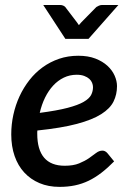

<svg xmlns="http://www.w3.org/2000/svg" viewBox="-20 -740 523 768"><path d="M287 -441Q259 -441 235.2 -429.5Q211.5 -418 192.8 -397.8Q174 -377.5 160.2 -349.5Q146.5 -321.5 139 -288.5Q208 -297.5 250 -308.5Q292 -319.5 314.5 -332.5Q337 -345.5 344.5 -360.2Q352 -375 352 -391.5Q352 -399.5 348.5 -408.5Q345 -417.5 337.2 -424.5Q329.5 -431.5 317 -436.2Q304.5 -441 287 -441ZM436.5 -94.5Q410.5 -68 385.5 -48.8Q360.5 -29.5 334.5 -17Q308.5 -4.5 280 1.5Q251.5 7.5 218 7.5Q173.5 7.5 138 -7.5Q102.5 -22.5 77.2 -49.8Q52 -77 38.5 -115.8Q25 -154.5 25 -202.5Q25 -242.5 33.5 -281.2Q42 -320 58.2 -355Q74.5 -390 97.8 -419.8Q121 -449.5 150.8 -471Q180.5 -492.5 216.2 -504.8Q252 -517 293 -517Q332.5 -517 361.5 -505.8Q390.5 -494.5 409.8 -476.8Q429 -459 438.5 -437.5Q448 -416 448 -395.5Q448 -362 434.2 -334Q420.5 -306 385 -283.5Q349.5 -261 287.8 -244.5Q226 -228 129.5 -218Q129 -215 129 -211.8Q129 -208.5 129 -205Q129 -141.5 156.5 -109.2Q184 -77 239 -77Q273.5 -77 296.5 -86.5Q319.5 -96 335.8 -107.2Q352 -118.5 364.2 -128Q376.5 -137.5 390 -137.5Q400.5 -137.5 409.5 -127.5ZM453.5 -720 334 -584.5H241.5L153 -720H221Q227.5 -720 233 -717.5Q238.5 -715 241 -712L287.5 -651Q289.5 -648.5 291.2 -645.8Q293 -643 295.5 -639.5Q300 -645.5 305.5 -651L365.5 -712Q369.5 -714.5 375.5 -717.2Q381.5 -720 387.5 -720Z"/></svg>

Font: Lato SemiBold
Style: Italic
Weight: 600
Italic angle: -7°
Designer: Lukasz Dziedzic with Adam Twardoch and Botio Nikoltchev
Foundry: tyPoland Lukasz Dziedzic
Version: Version 2.015; 2015-08-06; http://www.latofonts.com/